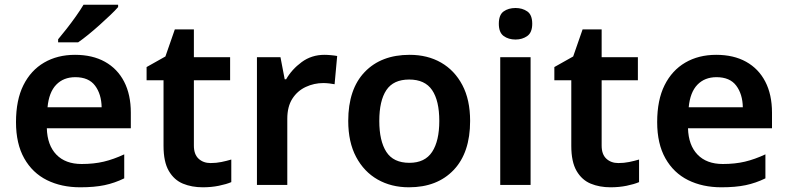

<svg xmlns="http://www.w3.org/2000/svg" viewBox="-20 -786 3347 816"><path d="M299 -553Q373 -553 426 -523.5Q479 -494 507.5 -439Q536 -384 536 -307V-241H179Q181 -169 219.5 -129Q258 -89 327 -89Q379 -89 421 -99Q463 -109 508 -130V-28Q467 -8 424 1Q381 10 321 10Q241 10 179.5 -20.5Q118 -51 83 -113Q48 -175 48 -267Q48 -361 79.5 -424Q111 -487 167.5 -520Q224 -553 299 -553ZM300 -458Q250 -458 219 -426Q188 -394 182 -330H412Q411 -386 384 -422Q357 -458 300 -458ZM482 -756Q470 -742 449 -722Q428 -702 403.5 -680Q379 -658 355 -638.5Q331 -619 312 -606H227V-619Q243 -638 263 -663.5Q283 -689 302.5 -716.5Q322 -744 335 -766H482Z M875 -93Q899 -93 921 -97.5Q943 -102 963 -108V-12Q942 -3 910 3.5Q878 10 842 10Q795 10 757.5 -5.5Q720 -21 697.5 -59.5Q675 -98 675 -166V-445H603V-501L683 -546L723 -661H804V-543H958V-445H804V-167Q804 -130 824 -111.5Q844 -93 875 -93Z M1359 -553Q1371 -553 1387 -551.5Q1403 -550 1413 -548L1402 -428Q1393 -430 1379 -431.5Q1365 -433 1354 -433Q1315 -433 1279.5 -416.5Q1244 -400 1222.5 -366.5Q1201 -333 1201 -281V0H1072V-543H1172L1190 -449H1196Q1220 -491 1262 -522Q1304 -553 1359 -553Z M1978 -272Q1978 -137 1908 -63.5Q1838 10 1718 10Q1643 10 1585 -23Q1527 -56 1493.5 -119Q1460 -182 1460 -272Q1460 -407 1530 -480Q1600 -553 1721 -553Q1797 -553 1854.5 -520Q1912 -487 1945 -424.5Q1978 -362 1978 -272ZM1592 -272Q1592 -187 1622 -140.5Q1652 -94 1720 -94Q1786 -94 1816.5 -140.5Q1847 -187 1847 -272Q1847 -358 1816.5 -403Q1786 -448 1719 -448Q1652 -448 1622 -403Q1592 -358 1592 -272Z M2235 -543V0H2106V-543ZM2171 -752Q2200 -752 2221 -737.5Q2242 -723 2242 -685Q2242 -648 2221 -633Q2200 -618 2171 -618Q2141 -618 2120.5 -633Q2100 -648 2100 -685Q2100 -723 2120.5 -737.5Q2141 -752 2171 -752Z M2608 -93Q2632 -93 2654 -97.5Q2676 -102 2696 -108V-12Q2675 -3 2643 3.5Q2611 10 2575 10Q2528 10 2490.5 -5.5Q2453 -21 2430.5 -59.5Q2408 -98 2408 -166V-445H2336V-501L2416 -546L2456 -661H2537V-543H2691V-445H2537V-167Q2537 -130 2557 -111.5Q2577 -93 2608 -93Z M3024 -553Q3098 -553 3151 -523.5Q3204 -494 3232.5 -439Q3261 -384 3261 -307V-241H2904Q2906 -169 2944.5 -129Q2983 -89 3052 -89Q3104 -89 3146 -99Q3188 -109 3233 -130V-28Q3192 -8 3149 1Q3106 10 3046 10Q2966 10 2904.5 -20.5Q2843 -51 2808 -113Q2773 -175 2773 -267Q2773 -361 2804.5 -424Q2836 -487 2892.5 -520Q2949 -553 3024 -553ZM3025 -458Q2975 -458 2944 -426Q2913 -394 2907 -330H3137Q3136 -386 3109 -422Q3082 -458 3025 -458Z"/></svg>

Font: Noto Sans Adlam SemiBold
Style: Regular
Weight: 600
Version: Version 3.001